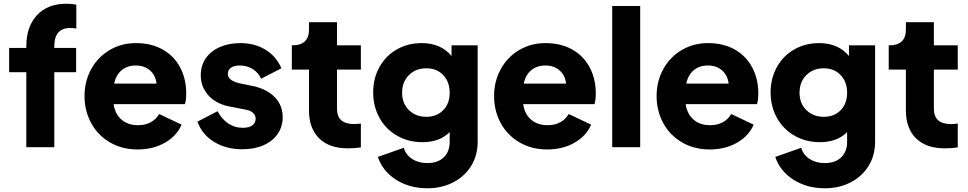

<svg xmlns="http://www.w3.org/2000/svg" viewBox="-20 -789 5186 1029"><path d="M121 -402H29V-532H121V-540Q121 -646 178 -707.5Q235 -769 336 -769Q366 -769 389 -764V-636Q370 -639 356 -639Q271 -639 271 -540V-532H388V-402H271V0H121Z M433 -274Q433 -354 469 -419Q505 -484 568 -521Q631 -558 708 -558Q792 -558 853 -523Q914 -488 946 -426.5Q978 -365 978 -289Q978 -252 971 -231H589Q596 -179 630.5 -148.5Q665 -118 720 -118Q759 -118 788 -134Q817 -150 833 -178L953 -121Q928 -61 864.5 -24.5Q801 12 718 12Q634 12 569 -26Q504 -64 468.5 -129.5Q433 -195 433 -274ZM819 -341Q814 -385 784 -411.5Q754 -438 708 -438Q663 -438 632.5 -413Q602 -388 592 -341Z M1038 -137 1146 -193Q1168 -151 1203 -127.5Q1238 -104 1281 -104Q1314 -104 1332 -117Q1350 -130 1350 -153Q1350 -171 1336 -184Q1322 -197 1294 -202L1201 -220Q1133 -236 1094.5 -280.5Q1056 -325 1056 -386Q1056 -437 1082.5 -476Q1109 -515 1157.5 -536.5Q1206 -558 1269 -558Q1345 -558 1403 -522.5Q1461 -487 1488 -423L1379 -367Q1366 -399 1335 -418.5Q1304 -438 1266 -438Q1235 -438 1218 -426Q1201 -414 1201 -393Q1201 -376 1215.5 -363.5Q1230 -351 1262 -343L1349 -325Q1419 -306 1457 -263.5Q1495 -221 1495 -161Q1495 -110 1468 -71Q1441 -32 1392 -10.5Q1343 11 1278 11Q1192 11 1127.5 -28.5Q1063 -68 1038 -137Z M1636 -197V-416H1544V-546H1549Q1591 -546 1613.5 -567Q1636 -588 1636 -630V-670H1786V-546H1914V-416H1786V-207Q1786 -165 1809 -144.5Q1832 -124 1879 -124Q1893 -124 1914 -127V1Q1881 6 1844 6Q1745 6 1690.5 -47.5Q1636 -101 1636 -197Z M2005 52 2144 3Q2155 41 2189 63Q2223 85 2270 85Q2326 85 2358 54.5Q2390 24 2390 -29V-81Q2336 -27 2244 -27Q2169 -27 2108.5 -61.5Q2048 -96 2014 -157Q1980 -218 1980 -294Q1980 -369 2013.5 -429.5Q2047 -490 2106.5 -524Q2166 -558 2241 -558Q2342 -558 2400 -489V-546H2540V-29Q2540 43 2505.5 99.5Q2471 156 2409.5 188Q2348 220 2270 220Q2175 220 2103 174.5Q2031 129 2005 52ZM2265 -163Q2321 -163 2355.5 -198.5Q2390 -234 2390 -292Q2390 -350 2355.5 -386.5Q2321 -423 2265 -423Q2208 -423 2171.5 -386.5Q2135 -350 2135 -292Q2135 -235 2171.5 -199Q2208 -163 2265 -163Z M2628 -274Q2628 -354 2664 -419Q2700 -484 2763 -521Q2826 -558 2903 -558Q2987 -558 3048 -523Q3109 -488 3141 -426.5Q3173 -365 3173 -289Q3173 -252 3166 -231H2784Q2791 -179 2825.5 -148.5Q2860 -118 2915 -118Q2954 -118 2983 -134Q3012 -150 3028 -178L3148 -121Q3123 -61 3059.5 -24.5Q2996 12 2913 12Q2829 12 2764 -26Q2699 -64 2663.5 -129.5Q2628 -195 2628 -274ZM3014 -341Q3009 -385 2979 -411.5Q2949 -438 2903 -438Q2858 -438 2827.5 -413Q2797 -388 2787 -341Z M3261 -757H3411V0H3261Z M3499 -274Q3499 -354 3535 -419Q3571 -484 3634 -521Q3697 -558 3774 -558Q3858 -558 3919 -523Q3980 -488 4012 -426.5Q4044 -365 4044 -289Q4044 -252 4037 -231H3655Q3662 -179 3696.5 -148.5Q3731 -118 3786 -118Q3825 -118 3854 -134Q3883 -150 3899 -178L4019 -121Q3994 -61 3930.5 -24.5Q3867 12 3784 12Q3700 12 3635 -26Q3570 -64 3534.5 -129.5Q3499 -195 3499 -274ZM3885 -341Q3880 -385 3850 -411.5Q3820 -438 3774 -438Q3729 -438 3698.5 -413Q3668 -388 3658 -341Z M4135 52 4274 3Q4285 41 4319 63Q4353 85 4400 85Q4456 85 4488 54.5Q4520 24 4520 -29V-81Q4466 -27 4374 -27Q4299 -27 4238.5 -61.5Q4178 -96 4144 -157Q4110 -218 4110 -294Q4110 -369 4143.5 -429.5Q4177 -490 4236.5 -524Q4296 -558 4371 -558Q4472 -558 4530 -489V-546H4670V-29Q4670 43 4635.5 99.5Q4601 156 4539.5 188Q4478 220 4400 220Q4305 220 4233 174.5Q4161 129 4135 52ZM4395 -163Q4451 -163 4485.5 -198.5Q4520 -234 4520 -292Q4520 -350 4485.5 -386.5Q4451 -423 4395 -423Q4338 -423 4301.5 -386.5Q4265 -350 4265 -292Q4265 -235 4301.5 -199Q4338 -163 4395 -163Z M4835 -197V-416H4743V-546H4748Q4790 -546 4812.5 -567Q4835 -588 4835 -630V-670H4985V-546H5113V-416H4985V-207Q4985 -165 5008 -144.5Q5031 -124 5078 -124Q5092 -124 5113 -127V1Q5080 6 5043 6Q4944 6 4889.5 -47.5Q4835 -101 4835 -197Z"/></svg>

Font: Evergrow Sans 
Style: ExtraBold
Weight: 800
Foundry: 10Web
Version: Version 1.000